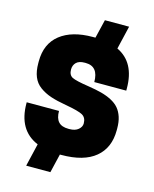

<svg xmlns="http://www.w3.org/2000/svg" viewBox="-131 -927 861 1074"><g transform="rotate(15 300.0 -390.0)"><path d="M300.8 -200.2H306.2Q339.4 -200.2 357.7 -215.8Q376 -231.4 376 -251Q376 -284.7 352.1 -298.3Q328.1 -312 252 -325.2Q197.8 -334.5 161.9 -346.7Q126 -358.9 97.7 -379.6Q69.3 -400.4 56.2 -432.9Q43 -465.3 43 -511.2V-522Q43 -624 111.3 -678Q179.7 -731.9 299.8 -731.9H314.9L340.8 -839.8H481L449.2 -705.1Q558.1 -653.3 558.1 -502.9V-490.2H373Q373 -581.1 298.8 -581.1H293.9Q260.3 -581.1 244.6 -565.2Q229 -549.3 229 -524.9Q229 -492.7 251 -481.4Q272.9 -470.2 348.1 -459Q392.6 -452.1 424.8 -443.6Q457 -435.1 484.4 -420.9Q511.7 -406.7 528.6 -387Q545.4 -367.2 554.7 -338.9Q564 -310.5 564 -272.9V-262.2Q564 -160.2 496.8 -104.5Q429.7 -48.8 299.8 -48.8H292L266.1 60.1H126L157.2 -71.8Q37.1 -122.1 37.1 -277.8V-283.2H224.1Q224.1 -241.2 242.7 -220.7Q261.2 -200.2 300.8 -200.2Z"/></g></svg>

Font: Cooper Hewitt
Style: Heavy
Weight: 713
Designer: Village Type and Design LLC
Foundry: Cooper Hewitt Smithsonian Design Museum
Version: 1.000